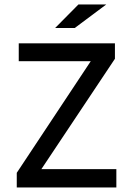

<svg xmlns="http://www.w3.org/2000/svg" viewBox="-20 -830 590 850"><path d="M488.8 -569.8 163.1 -81.1H495.1V0H54.2V-64.9L381.8 -559.1H63V-638.2H488.8ZM450.2 -810.1 311 -706.1H224.1L327.1 -810.1ZM0 -638.2Z"/></svg>

Font: Code New Roman
Style: Regular
Weight: 400
Monospace: yes
Designer: Sam Radian
Foundry: Code New Roman
Version: Version 2.00 November 29, 2014